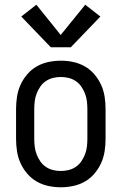

<svg xmlns="http://www.w3.org/2000/svg" viewBox="-20 -785 515 813"><path d="M238 8Q211 8 185 2.5Q159 -3 136 -16Q113 -29 95.5 -49.5Q78 -70 67 -94Q56 -118 52 -144.5Q48 -171 48 -197V-323Q48 -349 52 -375.5Q56 -402 67 -426Q78 -450 95.5 -470.5Q113 -491 136 -504Q159 -517 185 -522.5Q211 -528 238 -528Q264 -528 290 -522.5Q316 -517 339 -504Q362 -491 379.5 -470.5Q397 -450 408 -426Q419 -402 423 -375.5Q427 -349 427 -323V-197Q427 -171 423 -144.5Q419 -118 408 -94Q397 -70 379.5 -49.5Q362 -29 339 -16Q316 -3 290 2.5Q264 8 238 8ZM238 -61Q254 -61 270.5 -65Q287 -69 301 -78.5Q315 -88 324.5 -102Q334 -116 340 -131.5Q346 -147 348 -164Q350 -181 350 -197V-323Q350 -339 348 -356Q346 -373 340 -388.5Q334 -404 324.5 -418Q315 -432 301 -441.5Q287 -451 270.5 -455Q254 -459 238 -459Q221 -459 204.5 -455Q188 -451 174 -441.5Q160 -432 150.5 -418Q141 -404 135 -388.5Q129 -373 127 -356Q125 -339 125 -323V-197Q125 -181 127 -164Q129 -147 135 -131.5Q141 -116 150.5 -102Q160 -88 174 -78.5Q188 -69 204.5 -65Q221 -61 238 -61ZM195 -585 70 -715 134 -765 237 -637 341 -765 405 -715 280 -585Z"/></svg>

Font: Iosevka QP
Style: Regular
Weight: 400
Designer: Belleve Invis
Foundry: Belleve Invis
Version: Version 20.0.0; ttfautohint (v1.8.4)